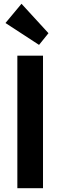

<svg xmlns="http://www.w3.org/2000/svg" viewBox="-20 -998 320 1018"><path d="M72 0H208V-703H72ZM9 -876 187 -760 237 -822 94 -978Z"/></svg>

Font: MV Cash SemiBold
Style: Regular
Weight: 600
Designer: Rodrigo Fuenzalida
Foundry: fragTYPE
Version: Version 1.100;Glyphs 3.1.2 (3151)